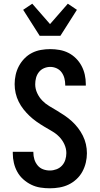

<svg xmlns="http://www.w3.org/2000/svg" viewBox="-20 -1008 540 1036"><path d="M249 8Q223 8 197.5 4Q172 0 148.5 -11.5Q125 -23 105.5 -40.5Q86 -58 73.5 -80.5Q61 -103 55 -128.5Q49 -154 49 -180V-189H160V-185Q160 -166 165.5 -148Q171 -130 183 -115.5Q195 -101 212.5 -94.5Q230 -88 249 -88Q267 -88 284.5 -94.5Q302 -101 314.5 -114.5Q327 -128 332.5 -146Q338 -164 338 -182Q338 -206 327.5 -229Q317 -252 300 -269.5Q283 -287 261.5 -299.5Q240 -312 219 -324.5Q198 -337 178 -351Q158 -365 140 -382Q122 -399 107 -418Q92 -437 81 -459Q70 -481 64.5 -505Q59 -529 59 -554Q59 -579 64.5 -604Q70 -629 82 -651.5Q94 -674 112 -692.5Q130 -711 152.5 -722.5Q175 -734 200.5 -738.5Q226 -743 251 -743Q276 -743 301.5 -738.5Q327 -734 349.5 -722.5Q372 -711 390 -693Q408 -675 420 -652.5Q432 -630 437.5 -605Q443 -580 443 -555V-546H332V-550Q332 -568 327.5 -585.5Q323 -603 312.5 -617.5Q302 -632 285.5 -639.5Q269 -647 251 -647Q234 -647 217.5 -640Q201 -633 190 -619Q179 -605 174.5 -588Q170 -571 170 -553Q170 -529 180.5 -506Q191 -483 208 -465.5Q225 -448 246 -435.5Q267 -423 288 -410.5Q309 -398 329.5 -384Q350 -370 368 -353.5Q386 -337 401 -317.5Q416 -298 427 -276Q438 -254 443.5 -230Q449 -206 449 -181Q449 -156 443 -130.5Q437 -105 424.5 -82Q412 -59 392.5 -41Q373 -23 350 -12Q327 -1 301 3.5Q275 8 249 8ZM194 -815 105 -955 154 -988 250 -878 346 -988 395 -955 306 -815Z"/></svg>

Font: Iosevka Term
Style: Bold
Weight: 700
Monospace: yes
Designer: Belleve Invis
Foundry: Belleve Invis
Version: Version 30.0.1